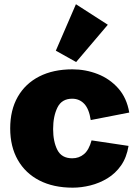

<svg xmlns="http://www.w3.org/2000/svg" viewBox="-20 -866 647 900"><path d="M320.8 13.7Q230.5 13.7 164.8 -20Q99.1 -53.7 63.5 -116.2Q27.8 -178.7 27.8 -264.2Q27.8 -350.1 63.2 -412.1Q98.6 -474.1 164.1 -507.6Q229.5 -541 319.3 -541Q381.3 -541 437.7 -519Q494.1 -497.1 534.2 -452.1Q574.2 -407.2 585.9 -338.4L405.3 -303.2Q397.5 -355.5 374.8 -379.4Q352.1 -403.3 318.4 -403.3Q269.5 -403.3 249.3 -362.1Q229 -320.8 229 -261.2Q229 -202.1 249 -163.1Q269 -124 318.8 -124Q350.6 -124 373.8 -143.6Q397 -163.1 409.2 -208L582.5 -182.1Q573.7 -127.9 547.4 -90.3Q521 -52.7 483.4 -30Q445.8 -7.3 403.6 3.2Q361.3 13.7 320.8 13.7ZM336.9 -575.2 241.7 -628.4 335.9 -846.2 485.4 -750Z"/></svg>

Font: Schibsted Grotesk Black
Style: Regular
Weight: 900
Designer: Bakken & Baeck AS, Henrik Kongsvoll
Foundry: Schibsted ASA
Version: Version 1.100;gftools[0.9.25]